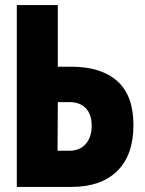

<svg xmlns="http://www.w3.org/2000/svg" viewBox="-20 -734 570 754"><path d="M46 0V-714H207V-472H261Q377 -472 440.5 -415.5Q504 -359 504 -243Q504 -125 440.5 -62.5Q377 0 261 0ZM206 -142H252Q293 -142 316.5 -168.5Q340 -195 340 -240Q340 -285 317 -309Q294 -333 253 -333H207Z"/></svg>

Font: Noto Sans Mono Condensed Black
Style: Regular
Weight: 900
Width: 3
Designer: Monotype Design Team
Foundry: Monotype Imaging Inc.
Version: Version 2.014